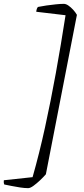

<svg xmlns="http://www.w3.org/2000/svg" viewBox="-50 -812 436 996"><path d="M96 164Q78 164 54.5 160.5Q31 157 9 152.5Q-13 148 -28 145Q-29 142 -30 138Q-31 134 -30 123L119 107Q154 -16 183.5 -151Q213 -286 239.5 -432Q266 -578 290 -733L138 -751Q139 -761 141.5 -767Q144 -773 147 -776Q166 -780 190.5 -783.5Q215 -787 239.5 -789.5Q264 -792 281 -792Q292 -792 304.5 -783.5Q317 -775 329 -762Q341 -749 349 -735L188 92Q175 107 157.5 123.5Q140 140 123.5 152Q107 164 96 164Z"/></svg>

Font: Texturina Medium 12pt Thin
Style: Italic
Weight: 250
Italic angle: -11°
Version: Version 1.002